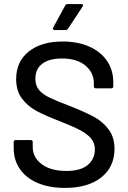

<svg xmlns="http://www.w3.org/2000/svg" viewBox="-20 -911 628 939"><path d="M47 -187V-216Q47 -226 57 -226H130Q140 -226 140 -216V-192Q140 -141 184 -108Q228 -75 305 -75Q374 -75 409 -104Q444 -133 444 -180Q444 -211 426 -233Q408 -255 373.5 -273.5Q339 -292 273 -318Q200 -346 157.5 -369Q115 -392 87 -429.5Q59 -467 59 -524Q59 -610 120.5 -659Q182 -708 287 -708Q361 -708 417 -683Q473 -658 503.5 -613Q534 -568 534 -509V-489Q534 -479 524 -479H449Q439 -479 439 -489V-504Q439 -556 397.5 -590.5Q356 -625 283 -625Q221 -625 187 -599.5Q153 -574 153 -526Q153 -493 170 -472Q187 -451 220.5 -434.5Q254 -418 323 -392Q394 -364 438 -340.5Q482 -317 511 -278.5Q540 -240 540 -183Q540 -95 475.5 -43.5Q411 8 298 8Q221 8 164.5 -16Q108 -40 77.5 -84Q47 -128 47 -187ZM240 -776 299 -884Q302 -891 311 -891H378Q384 -891 385.5 -887.5Q387 -884 384 -879L313 -771Q308 -764 301 -764H248Q242 -764 239.5 -767.5Q237 -771 240 -776Z"/></svg>

Font: Amber EN Medium
Style: Regular
Weight: 500
Designer: Jeremy Tribby
Foundry: Tribby Type Co.
Version: Version 1.403 November 24, 2021